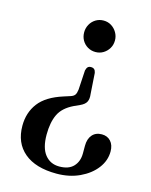

<svg xmlns="http://www.w3.org/2000/svg" viewBox="-112 -658 695 882"><g transform="rotate(15 236.0 -217.0)"><path d="M299.5 -243.5 293 -342Q291 -353 285.5 -358.2Q280 -363.5 269.5 -363.5Q260 -363.5 254.8 -358.5Q249.5 -353.5 246.5 -341.5L241 -249Q239 -231.5 233.2 -223.2Q227.5 -215 213.5 -210.5L182.5 -200.5Q103.5 -175.5 69 -130Q34.5 -84.5 34.5 -22Q34.5 59.5 88.5 105Q142.5 150.5 242.5 150.5Q303 150.5 351.8 127.8Q400.5 105 428.5 68.2Q456.5 31.5 456.5 -12Q456.5 -42.5 440.5 -60.2Q424.5 -78 398 -78Q369 -78 352.5 -59Q336 -40 336 -7V29Q336 67.5 313.5 91.5Q291 115.5 246 115.5Q203.5 115.5 178 83.8Q152.5 52 152.5 -11Q152.5 -69.5 170.8 -107.8Q189 -146 239 -170L266.5 -182.5Q288.5 -192.5 295.5 -206.8Q302.5 -221 299.5 -243.5ZM270.5 -585Q291 -585 307.5 -574.8Q324 -564.5 334 -547.2Q344 -530 344 -510Q344 -489 334 -472.2Q324 -455.5 307.5 -445.5Q291 -435.5 270.5 -435.5Q250 -435.5 233.2 -445.5Q216.5 -455.5 207 -472.2Q197.5 -489 197.5 -510Q197.5 -530 207 -547.2Q216.5 -564.5 233.2 -574.8Q250 -585 270.5 -585Z"/></g></svg>

Font: Fraunces 18pt
Style: Regular
Weight: 400
Version: Version 1.000;[b76b70a41]